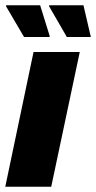

<svg xmlns="http://www.w3.org/2000/svg" viewBox="-23 -707 364 727"><path d="M-3 0 104 -510H279L171 0ZM68 -567 0 -683V-687H129L165 -571V-567ZM230 -567 163 -683V-687H293L320 -571L321 -567Z"/></svg>

Font: Saira Semi Condensed ExtraBold
Style: Italic
Weight: 800
Width: 4
Italic angle: -12°
Designer: Hector Gatti with collaboration of the Omnibus-Type team
Foundry: Omnibus-Type
Version: Version 1.001; ttfautohint (v1.8)